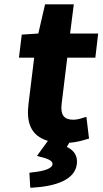

<svg xmlns="http://www.w3.org/2000/svg" viewBox="-20 -645 471 882"><path d="M389 -8 377 -108 365 -105C352 -100 332 -95 317 -95C276 -95 257 -115 263 -167L289 -380H418L431 -491H302L319 -625H187L156 -491L80 -486L67 -380H137L111 -168C101 -87 118 -22 200 2L150 71L163 75C212 86 223 98 221 111C219 127 189 141 126 147L115 149L119 217H129H130C234 211 324 182 333 109C338 68 317 44 287 30L298 11C326 9 356 2 380 -6Z"/></svg>

Font: Falling Sky
Style: SeBdObl
Weight: 600
Designer: Paul D. Hunt
Foundry: Adobe Systems Incorporated
Version: Version 1.02